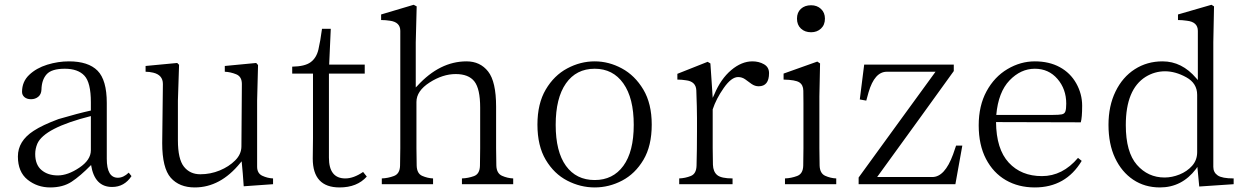

<svg xmlns="http://www.w3.org/2000/svg" viewBox="-20 -779 5269 812"><path d="M55.7 -117.2Q55.7 -182.6 122.1 -225.6Q159.2 -250 227.5 -275.4Q310.5 -299.8 364.3 -311.5V-346.7Q364.3 -429.7 336.9 -459Q309.6 -488.3 253.9 -488.3Q198.2 -488.3 177.2 -464.8Q156.2 -441.4 155.3 -399.4Q154.3 -379.9 141.6 -369.6Q128.9 -359.4 111.3 -359.4Q93.8 -359.4 83.5 -368.2Q73.2 -377 73.2 -390.6Q73.2 -433.6 103.5 -462.4Q133.8 -491.2 179.7 -505.4Q225.6 -519.5 271.5 -519.5Q353.5 -519.5 392.6 -480Q431.6 -440.4 431.6 -343.8V-107.4Q431.6 -27.3 478.5 -27.3Q502 -27.3 524.4 -48.8L536.1 -34.2Q505.9 11.7 454.1 11.7Q379.9 11.7 365.2 -81.1Q319.3 -34.2 282.7 -10.3Q246.1 13.7 192.4 13.7Q137.7 13.7 96.7 -19Q55.7 -51.8 55.7 -117.2ZM128.9 -127.9Q128.9 -82 155.8 -59.6Q182.6 -37.1 224.6 -37.1Q266.6 -37.1 315.4 -69.8Q364.3 -102.5 364.3 -143.6V-288.1Q167 -238.3 137.7 -170.9Q128.9 -149.4 128.9 -127.9Z M595.7 -475.6V-500L729.5 -512.7L737.3 -504.9L732.4 -353.5V-185.5Q732.4 -106.4 757.8 -74.2Q783.2 -42 827.1 -42Q870.1 -42 909.2 -58.1Q948.2 -74.2 974.6 -100.6Q1001 -127 1001 -160.2L1002.9 -423.8Q1002.9 -455.1 979 -464.8Q955.1 -474.6 930.7 -475.6V-500L1063.5 -512.7L1071.3 -503.9L1067.4 -353.5V-74.2Q1067.4 -45.9 1089.4 -35.6Q1111.3 -25.4 1134.8 -24.4V0L1010.7 8.8Q1008.8 -17.6 1006.8 -44.9Q1003.9 -71.3 1002 -96.7L996.1 -89.8Q912.1 13.7 803.7 13.7Q738.3 13.7 702.1 -27.3Q666 -68.4 666 -173.8L668.9 -423.8Q668.9 -461.9 627.9 -471.7Q611.3 -475.6 595.7 -475.6Z M1215.8 -467.8V-497.1Q1269.5 -498 1293.9 -516.1Q1318.4 -534.2 1326.7 -569.8Q1335 -605.5 1341.8 -657.2H1378.9L1372.1 -505.9H1522.5V-467.8H1371.1V-112.3Q1371.1 -24.4 1440.4 -24.4Q1475.6 -24.4 1515.6 -51.8L1531.2 -32.2Q1490.2 13.7 1416 13.7Q1302.7 13.7 1302.7 -108.4L1303.7 -195.3V-467.8Z M1591.8 -694.3V-717.8L1729.5 -758.8L1742.2 -752L1738.3 -599.6V-409.2L1745.1 -416Q1839.8 -519.5 1953.1 -519.5Q2010.7 -519.5 2044.4 -476.6Q2078.1 -433.6 2078.1 -328.1V-152.3Q2078.1 -112.3 2079.1 -79.1Q2080.1 -45.9 2103 -35.6Q2126 -25.4 2150.4 -24.4V0H1933.6V-24.4Q1960 -25.4 1984.4 -34.2Q2008.8 -43 2009.8 -77.6Q2010.7 -112.3 2010.7 -152.3V-324.2Q2010.7 -403.3 1986.3 -434.6Q1961.9 -465.8 1907.2 -465.8Q1852.5 -465.8 1796.9 -430.2Q1741.2 -394.5 1741.2 -347.7V-152.3Q1741.2 -112.3 1742.2 -78.6Q1743.2 -44.9 1765.6 -35.2Q1788.1 -25.4 1811.5 -24.4V0H1594.7V-24.4Q1621.1 -25.4 1646 -34.7Q1670.9 -43.9 1671.9 -78.1Q1672.9 -112.3 1672.9 -152.3V-648.4Q1672.9 -685.5 1628.9 -691.4Q1610.4 -694.3 1591.8 -694.3Z M2252.9 -252Q2252.9 -340.8 2288.1 -400.4Q2323.2 -460 2378.9 -489.7Q2434.6 -519.5 2495.1 -519.5Q2554.7 -519.5 2609.9 -489.7Q2665 -460 2700.7 -400.4Q2736.3 -340.8 2736.3 -252Q2736.3 -162.1 2701.2 -103Q2666 -43.9 2610.8 -15.1Q2555.7 13.7 2495.1 13.7Q2434.6 13.7 2378.9 -15.1Q2323.2 -43.9 2288.1 -103Q2252.9 -162.1 2252.9 -252ZM2330.1 -251Q2330.1 -137.7 2373.5 -77.6Q2417 -17.6 2495.1 -17.6Q2572.3 -17.6 2616.2 -77.6Q2660.2 -137.7 2660.2 -251Q2660.2 -364.3 2616.2 -426.3Q2572.3 -488.3 2495.1 -488.3Q2417 -488.3 2373.5 -426.3Q2330.1 -364.3 2330.1 -251Z M2844.7 -442.4V-466.8L2972.7 -517.6L2984.4 -510.7Q2986.3 -473.6 2989.3 -438.5Q2992.2 -402.3 2994.1 -365.2L3001 -379.9Q3028.3 -445.3 3072.3 -482.4Q3116.2 -519.5 3162.1 -519.5Q3189.5 -519.5 3210.9 -507.3Q3232.4 -495.1 3232.4 -469.7Q3232.4 -414.1 3188.5 -414.1Q3172.9 -414.1 3158.7 -423.8Q3144.5 -433.6 3131.8 -443.4Q3118.2 -453.1 3101.6 -453.1Q3073.2 -453.1 3041 -407.2Q3008.8 -361.3 2994.1 -316.4V-152.3Q2994.1 -112.3 2995.1 -82.5Q2996.1 -52.7 3013.2 -38.6Q3030.3 -24.4 3078.1 -24.4V0H2852.5V-24.4Q2877.9 -25.4 2901.4 -34.7Q2924.8 -43.9 2925.8 -78.1Q2927.7 -146.5 2927.7 -223.6V-279.3Q2927.7 -319.3 2924.8 -397.5Q2922.9 -434.6 2880.9 -439.5Q2863.3 -442.4 2844.7 -442.4Z M3293.9 -442.4V-467.8L3436.5 -518.6L3448.2 -510.7L3445.3 -371.1V-152.3Q3445.3 -112.3 3446.3 -79.1Q3447.3 -45.9 3469.7 -35.6Q3492.2 -25.4 3516.6 -24.4V0H3299.8V-24.4Q3326.2 -25.4 3351.1 -34.7Q3376 -43.9 3377 -78.1Q3377.9 -112.3 3377.9 -152.3V-343.8Q3377.9 -371.1 3377.4 -395.5Q3377 -419.9 3360.4 -430.7Q3343.8 -441.4 3293.9 -442.4ZM3350.6 -700.2Q3350.6 -726.6 3367.2 -741.7Q3383.8 -756.8 3410.2 -756.8Q3435.5 -756.8 3452.1 -741.2Q3468.8 -725.6 3468.8 -700.2Q3468.8 -673.8 3452.1 -658.2Q3435.5 -642.6 3410.2 -642.6Q3383.8 -642.6 3367.2 -658.2Q3350.6 -673.8 3350.6 -700.2Z M3611.3 0V-28.3Q3692.4 -140.6 3774.4 -252.9Q3855.5 -364.3 3936.5 -475.6H3730.5Q3678.7 -475.6 3653.3 -388.7Q3647.5 -368.2 3643.6 -353.5L3616.2 -358.4L3634.8 -505.9H4013.7V-478.5Q3891.6 -308.6 3689.5 -30.3H3922.9Q3975.6 -30.3 4010.7 -126Q4018.6 -148.4 4023.4 -163.1H4049.8L4020.5 0Z M4119.1 -249Q4119.1 -332 4152.3 -393.1Q4185.5 -454.1 4240.7 -486.8Q4295.9 -519.5 4356.4 -519.5Q4417 -519.5 4461.9 -495.1Q4506.8 -470.7 4531.7 -426.3Q4556.6 -381.8 4556.6 -332Q4556.6 -281.2 4550.8 -261.7L4192.4 -262.7Q4193.4 -148.4 4246.1 -91.3Q4298.8 -34.2 4386.7 -34.2Q4473.6 -34.2 4539.1 -111.3L4554.7 -98.6Q4487.3 13.7 4356.4 13.7Q4287.1 13.7 4233.9 -17.1Q4180.7 -47.9 4149.9 -106.9Q4119.1 -166 4119.1 -249ZM4193.4 -293H4431.6Q4459 -293 4470.7 -295.4Q4482.4 -297.9 4485.8 -308.1Q4489.3 -318.4 4489.3 -340.8Q4489.3 -402.3 4452.1 -445.3Q4415 -488.3 4356.4 -488.3Q4296.9 -488.3 4249.5 -439Q4202.1 -389.6 4193.4 -293Z M4668 -251Q4668 -331.1 4697.8 -392.1Q4727.5 -453.1 4779.3 -486.3Q4831.1 -519.5 4896.5 -519.5Q4978.5 -519.5 5039.1 -448.2L5045.9 -440.4V-648.4Q5045.9 -686.5 4999 -691.4Q4979.5 -694.3 4961.9 -694.3V-717.8L5103.5 -758.8L5114.3 -752L5111.3 -600.6V-73.2Q5111.3 -49.8 5129.9 -37.1Q5148.4 -24.4 5197.3 -24.4V0L5051.8 9.8Q5045.9 -46.9 5043.9 -73.2L5038.1 -64.5Q4978.5 13.7 4885.7 13.7Q4821.3 13.7 4772.5 -19Q4723.6 -51.8 4695.8 -110.8Q4668 -169.9 4668 -251ZM4741.2 -250Q4741.2 -135.7 4788.1 -82Q4835 -28.3 4905.3 -28.3Q4936.5 -28.3 4968.3 -41Q5000 -53.7 5021.5 -77.6Q5043 -101.6 5043 -135.7V-377.9Q5043 -426.8 4997.1 -452.1Q4951.2 -477.5 4907.2 -477.5Q4863.3 -477.5 4825.2 -454.1Q4741.2 -401.4 4741.2 -250Z"/></svg>

Font: GenEi Koburi Mincho v6
Style: Regular
Weight: 400
Designer: o_tamon (Modified)
Foundry: o_tamon / Adobe Systems Incorporated
Version: Version 6.1